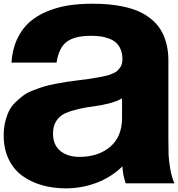

<svg xmlns="http://www.w3.org/2000/svg" viewBox="-20 -820 965 1040"><path d="M641.1 -181.2V-287.1Q612.3 -270.5 569.3 -259.5Q526.4 -248.5 487.1 -243.9Q447.8 -239.3 406.5 -229.7Q365.2 -220.2 335.2 -207.3Q305.2 -194.3 286.1 -166.5Q267.1 -138.7 267.1 -97.2Q267.1 -34.7 306.9 -2.4Q346.7 29.8 410.2 29.8Q512.7 29.8 576.9 -25.1Q641.1 -80.1 641.1 -181.2ZM924.8 172.9H661.1Q646 133.3 643.1 81.1Q583.5 139.6 503.7 169.9Q423.8 200.2 336.9 200.2Q267.1 200.2 207.3 183.1Q147.5 166 100.6 132.1Q53.7 98.1 26.9 42.2Q0 -13.7 0 -85.9Q0 -126 8.3 -160.2Q16.6 -194.3 29.3 -220Q42 -245.6 64.9 -267.3Q87.9 -289.1 108.2 -304Q128.4 -318.8 161.9 -331.5Q195.3 -344.2 219.2 -351.6Q243.2 -358.9 283.2 -366.5Q323.2 -374 346.7 -377.4Q370.1 -380.9 412.1 -386.2Q460.4 -391.6 512.2 -400.9Q527.8 -403.8 535.4 -405.3Q543 -406.7 557.6 -410.4Q572.3 -414.1 580.3 -417.5Q588.4 -420.9 599.9 -426.3Q611.3 -431.6 617.7 -438.5Q624 -445.3 630.6 -454.3Q637.2 -463.4 640.1 -474.9Q643.1 -486.3 643.1 -500Q643.1 -529.8 633.5 -552.5Q624 -575.2 608.6 -588.9Q593.3 -602.5 570.6 -611.1Q547.9 -619.6 524.7 -622.8Q501.5 -626 473.1 -626Q386.2 -626 342.8 -594.7Q299.3 -563.5 286.1 -481H42Q46.9 -553.2 73.2 -609.1Q99.6 -665 139.9 -700.4Q180.2 -735.8 236.3 -758.8Q292.5 -781.7 351.6 -790.8Q410.6 -799.8 480 -799.8Q527.8 -799.8 569.6 -796.1Q611.3 -792.5 653.8 -783Q696.3 -773.4 731 -758.3Q765.6 -743.2 796.1 -719Q826.7 -694.8 847.4 -663.3Q868.2 -631.8 880.1 -588.4Q892.1 -544.9 892.1 -492.2V-84Q892.1 -78.6 892.1 -68.4Q892.1 -13.7 893.1 16.4Q894 46.4 901.6 91.8Q909.2 137.2 924.8 172.9Z"/></svg>

Font: Web Symbols
Style: Regular
Weight: 400
Designer: Igor Kiselev
Foundry: Just Be Nice studio
Version: Version 1.000;PS 001.001;hotconv 1.0.56